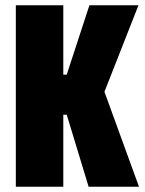

<svg xmlns="http://www.w3.org/2000/svg" viewBox="-20 -708 549 728"><path d="M40 0V-688H220V-425H233L319 -688H505L376 -360L507 0H316L233 -273H220V0Z"/></svg>

Font: Saira Condensed Black
Style: Regular
Weight: 900
Width: 3
Designer: Hector Gatti with collaboration of the Omnibus-Type team
Foundry: Omnibus-Type
Version: Version 1.101